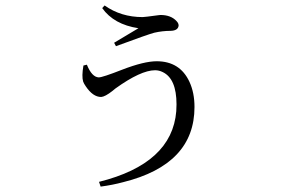

<svg xmlns="http://www.w3.org/2000/svg" viewBox="-20 -611 1040 709"><path d="M288.1 -369.1 300.8 -372.1Q319.3 -326.2 344.7 -325.2Q358.4 -325.2 430.7 -353.5Q511.7 -384.8 558.6 -384.8Q644.5 -384.8 679.7 -308.6Q698.2 -268.6 698.2 -215.8Q698.2 -3.9 435.5 61.5Q395.5 72.3 351.6 78.1L345.7 60.5Q615.2 -6.8 630.9 -200.2Q631.8 -212.9 631.8 -225.6Q631.8 -320.3 581.1 -344.7Q567.4 -351.6 552.7 -351.6Q500 -351.6 406.2 -284.2Q402.3 -281.2 395.5 -275.4Q368.2 -253.9 353.5 -252.9Q323.2 -252.9 296.9 -292Q290 -301.8 287.1 -309.6Q281.2 -329.1 288.1 -369.1ZM491.2 -506.8Q400.4 -520.5 357.4 -581.1L366.2 -590.8Q426.8 -547.9 506.8 -547.9Q513.7 -547.9 563.5 -554.7Q569.3 -555.7 572.3 -555.7Q611.3 -555.7 631.8 -533.2Q639.6 -525.4 639.6 -516.6Q637.7 -498 610.4 -497.1Q580.1 -497.1 549.8 -490.2Q527.3 -484.4 408.2 -440.4L401.4 -453.1Q485.4 -502.9 491.2 -506.8Z"/></svg>

Font: GenYoMin JP Regular
Style: Regular
Weight: 400
Version: Version 1.001;PS 1;hotconv 16.6.51;makeotf.lib2.5.65220 DEVE